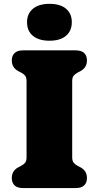

<svg xmlns="http://www.w3.org/2000/svg" viewBox="-20 -956 502 976"><path d="M347 -157Q347 -137.5 354.5 -128.8Q362 -120 373 -114L389 -105.5Q422 -88 422 -51Q422 -27.5 408 -13.8Q394 0 364.5 0H97.5Q68 0 54 -13.8Q40 -27.5 40 -51Q40 -88 73 -105.5L89 -114Q100.5 -120 107.8 -128.8Q115 -137.5 115 -157V-543Q115 -562.5 107.8 -571.2Q100.5 -580 89 -586L73 -594.5Q40 -612 40 -649Q40 -672.5 54 -686.2Q68 -700 97.5 -700H364.5Q394 -700 408 -686.2Q422 -672.5 422 -649Q422 -612 389 -594.5L373 -586Q362 -580 354.5 -571.2Q347 -562.5 347 -543ZM231.5 -749Q178 -749 147.8 -773.5Q117.5 -798 117.5 -843.5Q117.5 -887 147.8 -911.8Q178 -936.5 231.5 -936.5Q286 -936.5 315.5 -911.8Q345 -887 345 -843.5Q345 -799 315.5 -774Q286 -749 231.5 -749Z"/></svg>

Font: Fraunces 9pt SuperSoft Black
Style: Regular
Weight: 900
Version: Version 1.000;[b76b70a41]